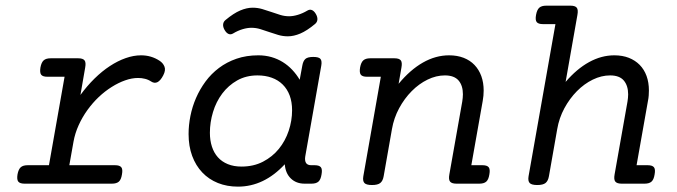

<svg xmlns="http://www.w3.org/2000/svg" viewBox="-20 -661 2438 691"><path d="M261.7 -451.2Q278.3 -451.2 284.2 -443.8Q290 -436.5 286.6 -418L269.5 -319.3Q293.5 -352.1 320.3 -378.4Q347.2 -404.8 375.5 -423.3Q403.8 -441.9 432.4 -451.9Q460.9 -461.9 487.8 -461.9Q524.4 -461.9 554.2 -442.4Q566.9 -434.1 572 -421.1Q577.1 -408.2 567.4 -389.6Q547.9 -352.1 523.9 -367.7Q513.7 -374.5 501.7 -377.4Q489.7 -380.4 477.1 -380.4Q454.6 -380.4 430.4 -371.8Q406.2 -363.3 382.1 -348.1Q357.9 -333 335.4 -311.8Q313 -290.5 294.7 -265.1Q276.4 -239.7 263.2 -210.7Q250 -181.6 244.6 -151.4L229.5 -66.4H394Q410.6 -66.4 416.5 -59.1Q422.4 -51.8 418.9 -33.2Q416 -14.6 407.7 -7.3Q399.4 0 382.8 0H68.4Q51.8 0 45.9 -7.3Q40 -14.6 43 -33.2Q46.4 -51.8 54.7 -59.1Q63 -66.4 79.6 -66.4H156.2L212.4 -384.8H150.4Q133.8 -384.8 128.2 -392.1Q122.6 -399.4 125.5 -418Q128.9 -436.5 137.2 -443.8Q145.5 -451.2 162.1 -451.2Z M836.4 10.7Q796.9 10.7 764.2 -2.4Q731.4 -15.6 708 -40.3Q684.6 -64.9 671.6 -99.9Q658.7 -134.8 658.7 -178.7Q658.7 -210.4 665.3 -243.7Q671.9 -276.9 685.5 -308.3Q699.2 -339.8 719.7 -367.7Q740.2 -395.5 768.1 -416.5Q795.9 -437.5 831.3 -449.7Q866.7 -461.9 909.7 -461.9Q934.6 -461.9 956.8 -455.6Q979 -449.2 997.8 -437.5Q1016.6 -425.8 1031.7 -409.7Q1046.9 -393.6 1058.6 -374L1067.9 -424.3Q1070.8 -441.4 1078.9 -448.7Q1086.9 -456.1 1107.4 -456.1Q1127.9 -456.1 1133.5 -448.7Q1139.2 -441.4 1136.2 -424.3L1078.6 -98.1Q1076.2 -83 1081.3 -74.7Q1086.4 -66.4 1100.1 -66.4H1112.3Q1128.9 -66.4 1134.8 -59.1Q1140.6 -51.8 1137.2 -33.2Q1134.3 -14.6 1126 -7.3Q1117.7 0 1101.1 0H1076.2Q1045.9 0 1026.6 -18.8Q1007.3 -37.6 1004.9 -69.8Q930.2 10.7 836.4 10.7ZM849.1 -61.5Q892.6 -61.5 926.5 -79.1Q960.4 -96.7 983.6 -125.2Q1006.8 -153.8 1019 -190.2Q1031.2 -226.6 1031.2 -264.2Q1031.2 -293.9 1022.5 -317.4Q1013.7 -340.8 997.3 -356.9Q981 -373 958 -381.3Q935.1 -389.6 906.7 -389.6Q865.7 -389.6 833.7 -371.6Q801.8 -353.5 779.8 -324.2Q757.8 -294.9 746.6 -257.8Q735.4 -220.7 735.4 -183.1Q735.4 -155.8 742.7 -133.3Q750 -110.8 764.2 -95Q778.3 -79.1 799.8 -70.3Q821.3 -61.5 849.1 -61.5ZM889.2 -633.3Q907.2 -633.3 923.8 -628.4Q940.4 -623.5 956.5 -617.9Q972.7 -612.3 988.3 -607.4Q1003.9 -602.5 1020.5 -602.5Q1035.2 -602.5 1052.2 -607.7Q1069.3 -612.8 1086.4 -623Q1094.7 -627.9 1102.5 -624.8Q1110.4 -621.6 1116.7 -610.8Q1123 -600.1 1122.3 -590.6Q1121.6 -581.1 1113.8 -574.7Q1084.5 -550.3 1060.8 -540.3Q1037.1 -530.3 1016.1 -530.3Q998 -530.3 981.4 -535.2Q964.8 -540 948.7 -545.7Q932.6 -551.3 917 -556.2Q901.4 -561 884.8 -561Q870.1 -561 853 -555.9Q835.9 -550.8 818.8 -540.5Q810.5 -535.6 802.7 -538.8Q794.9 -542 788.6 -552.7Q782.2 -563.5 783 -573Q783.7 -582.5 791.5 -588.9Q820.8 -613.3 844.5 -623.3Q868.2 -633.3 889.2 -633.3Z M1399.9 -451.2Q1416.5 -451.2 1422.4 -443.8Q1428.2 -436.5 1424.8 -418L1414.6 -359.4Q1456.1 -409.7 1502 -435.8Q1547.9 -461.9 1596.2 -461.9Q1625.5 -461.9 1648.7 -452.9Q1671.9 -443.8 1687.7 -427.2Q1703.6 -410.6 1712.2 -387.2Q1720.7 -363.8 1720.7 -335Q1720.7 -316.4 1717.3 -297.9L1676.3 -66.4H1716.3Q1732.9 -66.4 1738.8 -59.1Q1744.6 -51.8 1741.2 -33.2Q1738.3 -14.6 1730 -7.3Q1721.7 0 1705.1 0H1622.6Q1606 0 1599.9 -7.3Q1593.8 -14.6 1597.2 -33.2L1643.6 -295.4Q1644.5 -302.2 1645.3 -308.8Q1646 -315.4 1646 -321.8Q1646 -353 1630.4 -371.3Q1614.7 -389.6 1581.1 -389.6Q1549.8 -389.6 1518.8 -374.5Q1487.8 -359.4 1461.7 -333Q1435.5 -306.6 1416.5 -271.5Q1397.5 -236.3 1390.6 -196.3L1360.8 -26.9Q1357.9 -9.8 1348.6 -2.4Q1339.4 4.9 1318.8 4.9Q1298.3 4.9 1291.5 -2.4Q1284.7 -9.8 1287.6 -26.9L1350.6 -384.8H1300.8Q1284.2 -384.8 1278.6 -392.1Q1272.9 -399.4 1275.9 -418Q1279.3 -436.5 1287.6 -443.8Q1295.9 -451.2 1312.5 -451.2Z M2015.6 -366.2Q2055.7 -413.1 2100.1 -437.5Q2144.5 -461.9 2190.9 -461.9Q2220.2 -461.9 2243.2 -452.9Q2266.1 -443.8 2282.2 -427.5Q2298.3 -411.1 2306.9 -387.7Q2315.4 -364.3 2315.4 -335.4Q2315.4 -326.7 2314.7 -317.1Q2314 -307.6 2312 -297.9L2271 -66.4H2311Q2327.6 -66.4 2333.5 -59.1Q2339.4 -51.8 2335.9 -33.2Q2333 -14.6 2324.7 -7.3Q2316.4 0 2299.8 0H2217.3Q2200.7 0 2194.6 -7.3Q2188.5 -14.6 2191.9 -33.2L2238.3 -295.4Q2239.3 -302.2 2240 -308.6Q2240.7 -314.9 2240.7 -321.3Q2240.7 -352.5 2225.1 -371.1Q2209.5 -389.6 2175.8 -389.6Q2144.5 -389.6 2113.5 -374.5Q2082.5 -359.4 2056.4 -333Q2030.3 -306.6 2011.2 -271.5Q1992.2 -236.3 1985.4 -196.3L1955.6 -26.9Q1952.6 -9.8 1943.4 -2.4Q1934.1 4.9 1913.6 4.9Q1893.1 4.9 1886.2 -2.4Q1879.4 -9.8 1882.3 -26.9L1979 -574.2H1934.1Q1917.5 -574.2 1911.6 -581.5Q1905.8 -588.9 1909.2 -607.4Q1912.6 -626 1920.9 -633.3Q1929.2 -640.6 1945.8 -640.6H2033.2Q2049.8 -640.6 2055.7 -633.3Q2061.5 -626 2058.1 -607.4Z"/></svg>

Font: Courier Prime
Style: Italic
Weight: 400
Monospace: yes
Designer: Alan Dague-Greene
Foundry: Quote-Unquote Apps
Version: Version 1.202